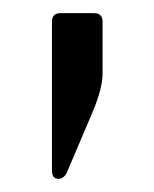

<svg xmlns="http://www.w3.org/2000/svg" viewBox="-20 -168 234 292"><path d="M136 -135V-56Q136 -34 121 2L81 96Q76 104 69 104Q59 104 59 91V-135Q59 -148 72 -148H123Q136 -148 136 -135Z"/></svg>

Font: Rajdhani Medium
Style: Regular
Weight: 500
Designer: Satya Rajpurohit, Jyotish Sonowal
Foundry: Indian Type Foundry
Version: Version 1.201 February 1, 2022